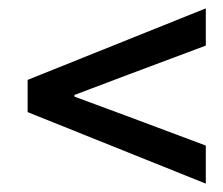

<svg xmlns="http://www.w3.org/2000/svg" viewBox="-20 -560 534 459"><path d="M472 -121 46 -292V-369L472 -540V-451L285 -381L158 -333V-329L285 -282L472 -212Z"/></svg>

Font: Source Sans 3 SemiBold
Style: Italic
Weight: 600
Italic angle: -11°
Designer: Paul D. Hunt
Foundry: Adobe
Version: Version 3.046;hotconv 1.0.118;makeotfexe 2.5.65603